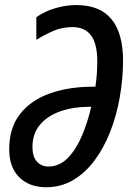

<svg xmlns="http://www.w3.org/2000/svg" viewBox="-20 -745 535 774"><path d="M166 9.8Q98.1 9.8 57.6 -30.5Q17.1 -70.8 17.1 -143.1Q17.1 -230 61.3 -285.9Q105.5 -341.8 181.9 -368.7Q258.3 -395.5 355 -395.5H364.7Q368.7 -422.4 370.4 -447.8Q372.1 -473.1 372.1 -498Q372.1 -568.8 346.9 -602.3Q321.8 -635.7 272.5 -635.7Q230.5 -635.7 196 -620.8Q161.6 -606 126.5 -584.5V-675.8Q162.6 -700.7 204.8 -712.6Q247.1 -724.6 287.6 -724.6Q476.1 -724.6 476.1 -499Q475.6 -424.8 462.6 -351.6Q449.7 -278.3 424.1 -213.4Q398.4 -148.4 361.1 -98.1Q323.7 -47.9 274.7 -19Q225.6 9.8 166 9.8ZM174.8 -73.7Q220.2 -73.7 254.2 -109.1Q288.1 -144.5 311.3 -200Q334.5 -255.4 347.7 -314.5H338.9Q276.4 -314.5 224.4 -296.6Q172.4 -278.8 141.6 -242.7Q110.8 -206.5 110.8 -151.9Q110.8 -113.8 128.7 -93.8Q146.5 -73.7 174.8 -73.7Z"/></svg>

Font: Open Sans Condensed SemiBold
Style: Italic
Weight: 600
Width: 3
Italic angle: -12°
Designer: Monotype Design Team
Foundry: Monotype Imaging Inc.
Version: Version 3.000; ttfautohint (v1.8.4)